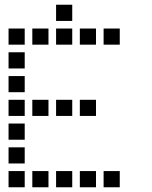

<svg xmlns="http://www.w3.org/2000/svg" viewBox="-20 -804 640 808"><path d="M217 -784Q216 -784 216 -784Q216 -784 216 -783V-717Q216 -716 216 -716Q216 -716 217 -716H283Q284 -716 284 -716Q284 -716 284 -717V-783Q284 -784 284 -784Q284 -784 283 -784ZM17 -684Q16 -684 16 -684Q16 -684 16 -683V-617Q16 -616 16 -616Q16 -616 17 -616H83Q84 -616 84 -616Q84 -616 84 -617V-683Q84 -684 84 -684Q84 -684 83 -684ZM117 -684Q116 -684 116 -684Q116 -684 116 -683V-617Q116 -616 116 -616Q116 -616 117 -616H183Q184 -616 184 -616Q184 -616 184 -617V-683Q184 -684 184 -684Q184 -684 183 -684ZM217 -684Q216 -684 216 -684Q216 -684 216 -683V-617Q216 -616 216 -616Q216 -616 217 -616H283Q284 -616 284 -616Q284 -616 284 -617V-683Q284 -684 284 -684Q284 -684 283 -684ZM317 -684Q316 -684 316 -684Q316 -684 316 -683V-617Q316 -616 316 -616Q316 -616 317 -616H383Q384 -616 384 -616Q384 -616 384 -617V-683Q384 -684 384 -684Q384 -684 383 -684ZM417 -684Q416 -684 416 -684Q416 -684 416 -683V-617Q416 -616 416 -616Q416 -616 417 -616H483Q484 -616 484 -616Q484 -616 484 -617V-683Q484 -684 484 -684Q484 -684 483 -684ZM17 -584Q16 -584 16 -584Q16 -584 16 -583V-517Q16 -516 16 -516Q16 -516 17 -516H83Q84 -516 84 -516Q84 -516 84 -517V-583Q84 -584 84 -584Q84 -584 83 -584ZM17 -484Q16 -484 16 -484Q16 -484 16 -483V-417Q16 -416 16 -416Q16 -416 17 -416H83Q84 -416 84 -416Q84 -416 84 -417V-483Q84 -484 84 -484Q84 -484 83 -484ZM17 -384Q16 -384 16 -384Q16 -384 16 -383V-317Q16 -316 16 -316Q16 -316 17 -316H83Q84 -316 84 -316Q84 -316 84 -317V-383Q84 -384 84 -384Q84 -384 83 -384ZM117 -384Q116 -384 116 -384Q116 -384 116 -383V-317Q116 -316 116 -316Q116 -316 117 -316H183Q184 -316 184 -316Q184 -316 184 -317V-383Q184 -384 184 -384Q184 -384 183 -384ZM217 -384Q216 -384 216 -384Q216 -384 216 -383V-317Q216 -316 216 -316Q216 -316 217 -316H283Q284 -316 284 -316Q284 -316 284 -317V-383Q284 -384 284 -384Q284 -384 283 -384ZM317 -384Q316 -384 316 -384Q316 -384 316 -383V-317Q316 -316 316 -316Q316 -316 317 -316H383Q384 -316 384 -316Q384 -316 384 -317V-383Q384 -384 384 -384Q384 -384 383 -384ZM17 -284Q16 -284 16 -284Q16 -284 16 -283V-217Q16 -216 16 -216Q16 -216 17 -216H83Q84 -216 84 -216Q84 -216 84 -217V-283Q84 -284 84 -284Q84 -284 83 -284ZM17 -184Q16 -184 16 -184Q16 -184 16 -183V-117Q16 -116 16 -116Q16 -116 17 -116H83Q84 -116 84 -116Q84 -116 84 -117V-183Q84 -184 84 -184Q84 -184 83 -184ZM17 -84Q16 -84 16 -84Q16 -84 16 -83V-17Q16 -16 16 -16Q16 -16 17 -16H83Q84 -16 84 -16Q84 -16 84 -17V-83Q84 -84 84 -84Q84 -84 83 -84ZM117 -84Q116 -84 116 -84Q116 -84 116 -83V-17Q116 -16 116 -16Q116 -16 117 -16H183Q184 -16 184 -16Q184 -16 184 -17V-83Q184 -84 184 -84Q184 -84 183 -84ZM217 -84Q216 -84 216 -84Q216 -84 216 -83V-17Q216 -16 216 -16Q216 -16 217 -16H283Q284 -16 284 -16Q284 -16 284 -17V-83Q284 -84 284 -84Q284 -84 283 -84ZM317 -84Q316 -84 316 -84Q316 -84 316 -83V-17Q316 -16 316 -16Q316 -16 317 -16H383Q384 -16 384 -16Q384 -16 384 -17V-83Q384 -84 384 -84Q384 -84 383 -84ZM417 -84Q416 -84 416 -84Q416 -84 416 -83V-17Q416 -16 416 -16Q416 -16 417 -16H483Q484 -16 484 -16Q484 -16 484 -17V-83Q484 -84 484 -84Q484 -84 483 -84Z"/></svg>

Font: Doto SemiBold
Style: Regular
Weight: 600
Monospace: yes
Version: Version 1.000